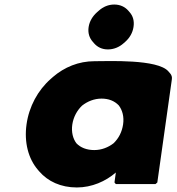

<svg xmlns="http://www.w3.org/2000/svg" viewBox="-20 -805 779 847"><path d="M299 -256C304 -289 320 -318 342 -339C366 -358 396 -370 428 -370C459 -370 485 -360 504 -340C520 -319 528 -290 523 -256C518 -223 504 -195 481 -173C458 -155 428 -143 396 -143C362 -143 335 -154 317 -173C302 -193 294 -222 299 -256ZM738 -454C740 -465 737 -474 730 -482L729 -483L723 -490C676 -545 457 -535 397 -535C327 -535 264 -509 213 -465L212 -464L204 -457C147 -407 108 -335 97 -256C86 -177 105 -105 147 -56L153 -49C191 -5 248 22 319 22C385 22 446 -5 491 -44L485 0L491 7H666L674 0ZM484 -785C458 -785 435 -775 416 -758L408 -751C389 -734 375 -712 371 -686C367 -660 374 -638 389 -621L395 -614C410 -597 430 -587 456 -587C482 -587 506 -597 525 -614L533 -621C552 -638 565 -660 569 -686C573 -712 567 -734 552 -751L546 -758C531 -775 510 -785 484 -785Z"/></svg>

Font: Hussar Woodtype
Style: BlkObl
Weight: 900
Foundry: Cannot Into Space Fonts
Version: Version 1.07